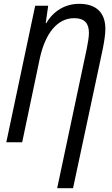

<svg xmlns="http://www.w3.org/2000/svg" viewBox="-20 -744 585 1004"><path d="M434 -491 279 240H362L517 -486C525 -526 531 -564 531 -593C531 -678 483 -724 394 -724C320 -724 259 -686 222 -623H219L232 -714H164L13 0H96L188 -438C217 -572 281 -649 368 -649C423 -649 445 -621 445 -572C445 -550 440 -521 434 -491Z"/></svg>

Font: Noto Sans Condensed
Style: Italic
Weight: 400
Width: 3
Italic angle: -12°
Designer: Monotype Design Team
Foundry: Monotype Imaging Inc.
Version: Version 2.013